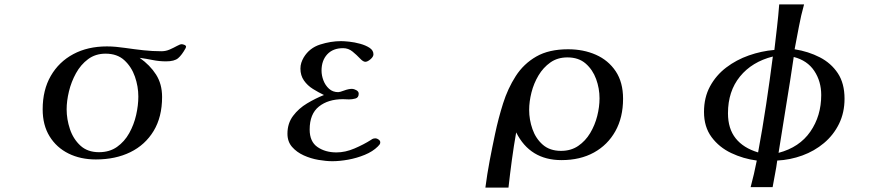

<svg xmlns="http://www.w3.org/2000/svg" viewBox="-20 -731 4040 873"><path d="M609 -292Q609 -338 593.5 -382.5Q578 -427 545.5 -457Q513 -487 460 -487Q414 -487 380.5 -462Q347 -437 325.5 -398Q304 -359 293.5 -315.5Q283 -272 283 -234Q283 -189 298 -144Q313 -99 345.5 -69Q378 -39 430 -39Q478 -39 512 -63Q546 -87 567.5 -125.5Q589 -164 599 -208Q609 -252 609 -292ZM826 -518Q826 -516 824 -512Q807 -481 790 -466.5Q773 -452 735 -452Q704 -452 674.5 -458Q645 -464 615 -468Q662 -435 689.5 -392Q717 -349 717 -290Q717 -199 678.5 -135.5Q640 -72 572.5 -39Q505 -6 416 -6Q346 -6 291.5 -33Q237 -60 205.5 -111Q174 -162 174 -234Q174 -322 211 -386Q248 -450 313.5 -485Q379 -520 466 -520Q487 -520 508 -518Q529 -516 550 -513Q591 -507 632 -502.5Q673 -498 714 -498Q734 -498 752 -506Q770 -514 784.5 -522Q799 -530 806 -530Q811 -530 818.5 -527Q826 -524 826 -518Z M1709 -84Q1709 -78 1706 -74Q1703 -70 1698 -65Q1675 -42 1638.5 -27Q1602 -12 1563 -5Q1524 2 1491 2Q1463 2 1428 -4Q1393 -10 1361 -24.5Q1329 -39 1308 -63Q1287 -87 1287 -123Q1287 -170 1312.5 -204Q1338 -238 1376.5 -261Q1415 -284 1453 -299Q1428 -311 1403 -326.5Q1378 -342 1362 -365Q1346 -388 1346 -419Q1346 -433 1350 -445.5Q1354 -458 1361 -470Q1387 -513 1435.5 -528.5Q1484 -544 1531 -544Q1544 -544 1568 -541.5Q1592 -539 1617.5 -532Q1643 -525 1660.5 -513.5Q1678 -502 1678 -484Q1678 -473 1664.5 -461.5Q1651 -450 1641 -450Q1631 -450 1616.5 -465.5Q1602 -481 1583 -496.5Q1564 -512 1540 -512Q1494 -512 1468 -484Q1442 -456 1442 -410Q1442 -388 1450.5 -365.5Q1459 -343 1476 -327.5Q1493 -312 1518 -312Q1525 -312 1545 -319.5Q1565 -327 1581 -327Q1589 -327 1600 -321Q1611 -315 1611 -305Q1611 -287 1596 -283Q1581 -279 1567 -279Q1560 -279 1553 -279.5Q1546 -280 1539 -280Q1472 -280 1430 -246.5Q1388 -213 1388 -142Q1388 -87 1423.5 -62.5Q1459 -38 1510 -38Q1550 -38 1592 -56Q1634 -74 1667 -95Q1669 -97 1673 -99Q1679 -102 1687 -102Q1694 -102 1701.5 -96.5Q1709 -91 1709 -84Z M2706 -284Q2706 -329 2690.5 -371.5Q2675 -414 2643 -442Q2611 -470 2560 -470Q2515 -470 2482.5 -447Q2450 -424 2428.5 -388Q2407 -352 2396.5 -310.5Q2386 -269 2386 -231Q2386 -187 2401 -144Q2416 -101 2448 -73Q2480 -45 2531 -45Q2576 -45 2609 -67.5Q2642 -90 2663.5 -126Q2685 -162 2695.5 -203.5Q2706 -245 2706 -284ZM2813 -282Q2813 -197 2778 -134.5Q2743 -72 2680.5 -37.5Q2618 -3 2533 -3Q2390 -3 2327 -129Q2316 -67 2307.5 -4Q2299 59 2292 122H2187Q2195 60 2206.5 -0.5Q2218 -61 2231 -122Q2246 -193 2267.5 -261Q2289 -329 2325 -385Q2361 -441 2418.5 -474Q2476 -507 2563 -507Q2633 -507 2689.5 -482Q2746 -457 2779.5 -407Q2813 -357 2813 -282Z M3494 -474Q3399 -450 3344.5 -383Q3290 -316 3290 -216Q3290 -146 3325 -102Q3360 -58 3427 -38Q3447 -146 3463.5 -255.5Q3480 -365 3494 -474ZM3714 -299Q3714 -361 3682.5 -408.5Q3651 -456 3589 -472Q3573 -363 3555 -254.5Q3537 -146 3520 -36Q3615 -61 3664.5 -132.5Q3714 -204 3714 -299ZM3820 -282Q3820 -219 3795 -168Q3770 -117 3726.5 -80.5Q3683 -44 3628 -24Q3573 -4 3514 -1Q3510 30 3504 60Q3498 90 3493 120H3393Q3401 90 3408 60Q3415 30 3421 -1Q3360 -9 3305 -35Q3250 -61 3215.5 -107.5Q3181 -154 3181 -222Q3181 -288 3208.5 -338.5Q3236 -389 3282 -424Q3328 -459 3385 -479Q3442 -499 3501 -504Q3507 -556 3513 -607.5Q3519 -659 3523 -711H3636Q3622 -661 3612.5 -609.5Q3603 -558 3593 -507Q3656 -497 3707.5 -470.5Q3759 -444 3789.5 -398Q3820 -352 3820 -282Z"/></svg>

Font: Kaisei Tokumin Medium
Style: Regular
Weight: 500
Designer: Font-Kai, 金井和夫
Foundry: KAZUO KANAI
Version: Version 5.003